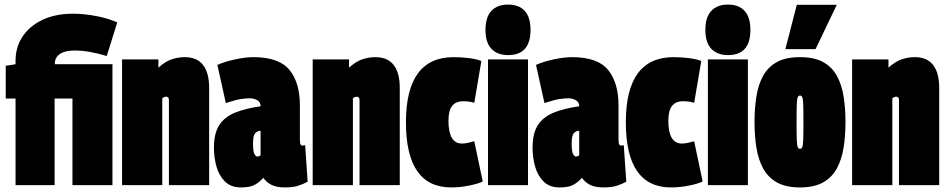

<svg xmlns="http://www.w3.org/2000/svg" viewBox="-20 -810 4146 840"><path d="M48 0V-379H5V-522L48 -529V-544Q48 -604 79 -650.5Q110 -697 166.5 -723.5Q223 -750 299 -750Q347 -750 400 -740Q453 -730 493 -712L447 -565Q407 -577 372.5 -583Q338 -589 305 -589Q265 -589 242.5 -574Q220 -559 220 -532V-529H472V0H297V-379H219V0Z M514 0V-550H673V-514Q704 -542 732.5 -551Q761 -560 788 -560Q842 -560 868.5 -525.5Q895 -491 895 -426V0H719V-371Q719 -382 714.5 -384.5Q710 -387 707 -387Q699 -387 690 -380V0Z M916 -164Q916 -227 939.5 -263Q963 -299 1009 -317.5Q1055 -336 1120 -345V-346Q1120 -363 1105.5 -371.5Q1091 -380 1072 -380Q1056 -380 1033 -376.5Q1010 -373 968 -359L931 -526Q965 -541 1010 -550.5Q1055 -560 1088 -560Q1201 -560 1246.5 -504Q1292 -448 1292 -349V-198Q1292 -182 1295.5 -177.5Q1299 -173 1302 -173Q1309 -173 1315 -175L1326 -15Q1308 -5 1285 2.5Q1262 10 1227 10Q1190 10 1168 -1Q1146 -12 1132 -32Q1112 -10 1091.5 0Q1071 10 1034 10Q990 10 964 -16Q938 -42 927 -81.5Q916 -121 916 -164ZM1087 -182Q1087 -148 1093 -136.5Q1099 -125 1106 -125Q1108 -125 1113 -126.5Q1118 -128 1120 -131V-238Q1104 -237 1095.5 -226Q1087 -215 1087 -182Z M1348 0V-550H1507V-514Q1538 -542 1566.5 -551Q1595 -560 1622 -560Q1676 -560 1702.5 -525.5Q1729 -491 1729 -426V0H1553V-371Q1553 -382 1548.5 -384.5Q1544 -387 1541 -387Q1533 -387 1524 -380V0Z M1756 -275Q1756 -560 1965 -560Q2000 -560 2034 -555.5Q2068 -551 2086 -543L2055 -360Q2037 -367 2006 -367Q1974 -367 1958 -346.5Q1942 -326 1942 -282Q1942 -182 2001 -182Q2014 -182 2027 -185Q2040 -188 2055 -192L2092 -16Q2072 -6 2032 2Q1992 10 1954 10Q1756 10 1756 -275Z M2203 -569Q2156 -569 2130 -596.5Q2104 -624 2104 -679Q2104 -735 2130 -762.5Q2156 -790 2203 -790Q2250 -790 2275.5 -762.5Q2301 -735 2301 -679Q2301 -569 2203 -569ZM2115 0V-550H2290V0Z M2310 -164Q2310 -227 2333.5 -263Q2357 -299 2403 -317.5Q2449 -336 2514 -345V-346Q2514 -363 2499.5 -371.5Q2485 -380 2466 -380Q2450 -380 2427 -376.5Q2404 -373 2362 -359L2325 -526Q2359 -541 2404 -550.5Q2449 -560 2482 -560Q2595 -560 2640.5 -504Q2686 -448 2686 -349V-198Q2686 -182 2689.5 -177.5Q2693 -173 2696 -173Q2703 -173 2709 -175L2720 -15Q2702 -5 2679 2.5Q2656 10 2621 10Q2584 10 2562 -1Q2540 -12 2526 -32Q2506 -10 2485.5 0Q2465 10 2428 10Q2384 10 2358 -16Q2332 -42 2321 -81.5Q2310 -121 2310 -164ZM2481 -182Q2481 -148 2487 -136.5Q2493 -125 2500 -125Q2502 -125 2507 -126.5Q2512 -128 2514 -131V-238Q2498 -237 2489.5 -226Q2481 -215 2481 -182Z M2718 -275Q2718 -560 2927 -560Q2962 -560 2996 -555.5Q3030 -551 3048 -543L3017 -360Q2999 -367 2968 -367Q2936 -367 2920 -346.5Q2904 -326 2904 -282Q2904 -182 2963 -182Q2976 -182 2989 -185Q3002 -188 3017 -192L3054 -16Q3034 -6 2994 2Q2954 10 2916 10Q2718 10 2718 -275Z M3165 -569Q3118 -569 3092 -596.5Q3066 -624 3066 -679Q3066 -735 3092 -762.5Q3118 -790 3165 -790Q3212 -790 3237.5 -762.5Q3263 -735 3263 -679Q3263 -569 3165 -569ZM3077 0V-550H3252V0Z M3281 -276Q3281 -335 3289 -386.5Q3297 -438 3318 -477Q3339 -516 3378 -538Q3417 -560 3480 -560Q3543 -560 3582 -538Q3621 -516 3642 -477Q3663 -438 3671 -386.5Q3679 -335 3679 -276Q3679 -217 3671 -165.5Q3663 -114 3642 -74.5Q3621 -35 3582 -12.5Q3543 10 3480 10Q3417 10 3378 -12.5Q3339 -35 3318 -74.5Q3297 -114 3289 -165.5Q3281 -217 3281 -276ZM3465 -276Q3465 -222 3466 -197Q3467 -172 3470.5 -165.5Q3474 -159 3480 -159Q3486 -159 3489.5 -165.5Q3493 -172 3494 -197Q3495 -222 3495 -276Q3495 -331 3494 -355Q3493 -379 3489.5 -385.5Q3486 -392 3480 -392Q3474 -392 3470.5 -385.5Q3467 -379 3466 -355Q3465 -331 3465 -276ZM3416 -595 3466 -789H3641L3548 -595Z M3708 0V-550H3867V-514Q3898 -542 3926.5 -551Q3955 -560 3982 -560Q4036 -560 4062.5 -525.5Q4089 -491 4089 -426V0H3913V-371Q3913 -382 3908.5 -384.5Q3904 -387 3901 -387Q3893 -387 3884 -380V0Z"/></svg>

Font: Georama ExtraCondensed Black
Style: Regular
Weight: 900
Width: 2
Designer: Jean-Baptiste Levee
Foundry: Production Type
Version: Version 1.000